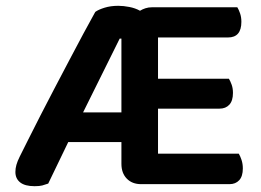

<svg xmlns="http://www.w3.org/2000/svg" viewBox="-20 -632 900 661"><path d="M466 2Q435 2 416.5 -17Q398 -36 398 -68V-143H215L146 0Q135 4 125.5 6.5Q116 9 99 9Q66 9 49.5 -4Q33 -17 33 -40Q33 -52 36.5 -64.5Q40 -77 48 -93Q59 -115 77.5 -152Q96 -189 119 -234Q142 -279 168 -328.5Q194 -378 219 -425.5Q244 -473 267 -516Q290 -559 308 -591Q319 -599 340 -605.5Q361 -612 387 -612Q405 -612 425.5 -608Q446 -604 462 -595Q470 -600 480.5 -603.5Q491 -607 504 -607H797Q802 -599 806.5 -586Q811 -573 811 -557Q811 -503 765 -503H524V-361H768Q773 -353 777.5 -340.5Q782 -328 782 -312Q782 -285 769.5 -271.5Q757 -258 736 -258H524V-103H802Q807 -95 811.5 -81.5Q816 -68 816 -52Q816 -25 803.5 -11.5Q791 2 770 2ZM266 -245H398V-499H392Z"/></svg>

Font: Baloo Tammudu 2 SemiBold
Style: Regular
Weight: 600
Designer: Maithili Shingre, Omkar Shende and Ek Type
Foundry: Ek Type
Version: Version 1.640;hotconv 1.0.111;makeotfexe 2.5.65597; ttfautoh